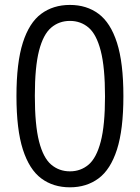

<svg xmlns="http://www.w3.org/2000/svg" viewBox="-20 -770 582 799"><path d="M271 9.5Q201.5 9.5 151.8 -27.5Q102 -64.5 75.2 -147.8Q48.5 -231 48.5 -370Q48.5 -509 75 -592.2Q101.5 -675.5 151.5 -712.5Q201.5 -749.5 271 -749.5Q340.5 -749.5 390.2 -712.5Q440 -675.5 466.8 -592.2Q493.5 -509 493.5 -370Q493.5 -231 466.8 -147.8Q440 -64.5 390 -27.5Q340 9.5 271 9.5ZM271 -57Q316 -57 348.8 -85Q381.5 -113 399.2 -180.8Q417 -248.5 417 -368.5Q417 -490 399.2 -558.5Q381.5 -627 348.8 -655Q316 -683 271 -683Q226 -683 193 -655Q160 -627 142.5 -559.2Q125 -491.5 125 -371.5Q125 -250 142.5 -181.5Q160 -113 193 -85Q226 -57 271 -57Z"/></svg>

Font: Encode Sans SC Condensed
Style: Regular
Weight: 400
Width: 3
Designer: Multiple Designers
Foundry: Impallari Type
Version: Version 3.002